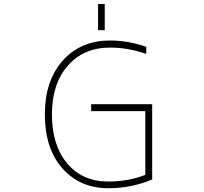

<svg xmlns="http://www.w3.org/2000/svg" viewBox="-20 -949 1040 980"><path d="M480.5 -794.9V-928.7H514.6V-794.9ZM542 -706.1Q407.2 -706.1 326.2 -613.8Q245.1 -521.5 245.1 -364.7Q245.1 -208 322.8 -115.2Q400.4 -22.5 532.2 -22.5Q635.7 -22.5 721.7 -56.6V-381.8H445.3V-417H756.8V-33.2Q652.3 11.7 532.2 11.7Q388.7 11.7 298.8 -89.4Q209 -190.4 209 -365.2Q209 -537.1 300.3 -639.6Q391.6 -742.2 542 -742.2Q633.8 -742.2 726.6 -710V-673.8Q633.8 -706.1 542 -706.1Z"/></svg>

Font: GenEi Gothic M ExtraLight
Style: Regular
Weight: 200
Designer: o_tamon (Modified); [Source Han Sans]
Ryoko NISHIZUKA  (kana & ideographs); Paul D. Hunt (Latin, Greek & Cyrillic); Wenl
Version: Version 1.1a;Original Version 1.004